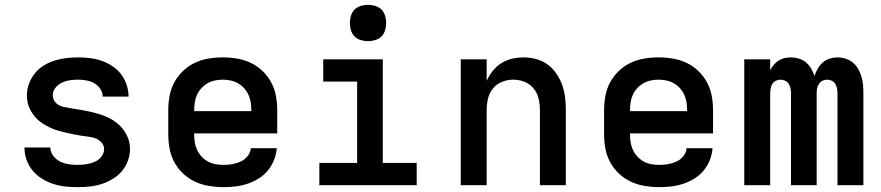

<svg xmlns="http://www.w3.org/2000/svg" viewBox="-20 -765 3640 793"><path d="M298 8Q273 8 247.5 5Q222 2 198 -6Q174 -14 152 -28Q130 -42 114 -61.5Q98 -81 89.5 -105.5Q81 -130 81 -156H188Q188 -137 199.5 -122Q211 -107 227 -98.5Q243 -90 261.5 -87Q280 -84 298 -84Q310 -84 322 -85Q334 -86 345.5 -88.5Q357 -91 368.5 -95.5Q380 -100 389 -107.5Q398 -115 404 -126Q410 -137 410 -149Q410 -164 399.5 -176Q389 -188 375 -193.5Q361 -199 345.5 -200.5Q330 -202 315 -204.5Q300 -207 285 -210Q270 -213 255 -216.5Q240 -220 225 -224Q210 -228 196 -234Q182 -240 168.5 -247.5Q155 -255 143 -264.5Q131 -274 121.5 -286Q112 -298 105 -311.5Q98 -325 94.5 -340Q91 -355 91 -371Q91 -395 99.5 -418.5Q108 -442 123.5 -461.5Q139 -481 160 -494Q181 -507 204.5 -514.5Q228 -522 252.5 -525Q277 -528 302 -528Q326 -528 351 -525Q376 -522 399.5 -514Q423 -506 444 -492Q465 -478 480 -458.5Q495 -439 503 -415Q511 -391 511 -366H404Q404 -384 394 -398.5Q384 -413 368.5 -421.5Q353 -430 336 -433Q319 -436 302 -436Q285 -436 268 -433.5Q251 -431 235.5 -423.5Q220 -416 209 -402.5Q198 -389 198 -372Q198 -360 204 -349.5Q210 -339 220 -332.5Q230 -326 241.5 -323.5Q253 -321 264 -320L266 -319Q293 -315 320.5 -310Q348 -305 375 -298Q402 -291 427.5 -279Q453 -267 473 -248Q493 -229 505 -203.5Q517 -178 517 -150Q517 -125 508 -100.5Q499 -76 482.5 -57Q466 -38 444 -25Q422 -12 398 -4.5Q374 3 349 5.5Q324 8 298 8Z M903 8Q873 8 843 3Q813 -2 786 -14.5Q759 -27 737 -47.5Q715 -68 700.5 -94.5Q686 -121 680.5 -150.5Q675 -180 675 -210V-310Q675 -340 680.5 -369.5Q686 -399 700 -425Q714 -451 736 -472Q758 -493 784.5 -505.5Q811 -518 840.5 -523Q870 -528 900 -528Q930 -528 959.5 -523Q989 -518 1015.5 -505.5Q1042 -493 1064 -472Q1086 -451 1100 -425Q1114 -399 1119.5 -369.5Q1125 -340 1125 -310V-214H782V-210Q782 -193 784.5 -177Q787 -161 794 -146Q801 -131 812.5 -118.5Q824 -106 838.5 -98Q853 -90 869.5 -87Q886 -84 903 -84Q921 -84 939 -87Q957 -90 973.5 -97.5Q990 -105 1002 -119.5Q1014 -134 1016 -153H1123Q1121 -127 1111.5 -103.5Q1102 -80 1086 -60.5Q1070 -41 1048 -27.5Q1026 -14 1002 -6Q978 2 953 5Q928 8 903 8ZM1018 -306V-310Q1018 -326 1015.5 -342.5Q1013 -359 1006 -374Q999 -389 988 -401Q977 -413 963 -421Q949 -429 932.5 -432.5Q916 -436 900 -436Q884 -436 867.5 -432.5Q851 -429 837 -421Q823 -413 812 -401Q801 -389 794 -374Q787 -359 784.5 -342.5Q782 -326 782 -310V-306Z M1299 0V-92H1455V-428H1315V-520H1561V-92H1701V0ZM1500 -595Q1485 -595 1470 -599.5Q1455 -604 1444.5 -614.5Q1434 -625 1429.5 -640Q1425 -655 1425 -670Q1425 -685 1429.5 -700Q1434 -715 1444.5 -725.5Q1455 -736 1470 -740.5Q1485 -745 1500 -745Q1515 -745 1530 -740.5Q1545 -736 1555.5 -725.5Q1566 -715 1570.5 -700Q1575 -685 1575 -670Q1575 -655 1570.5 -640Q1566 -625 1555.5 -614.5Q1545 -604 1530 -599.5Q1515 -595 1500 -595Z M1883 0V-520H1990V-431Q2000 -453 2015 -472Q2030 -491 2050.5 -504Q2071 -517 2095 -522.5Q2119 -528 2143 -528Q2169 -528 2195 -521Q2221 -514 2242 -498.5Q2263 -483 2278 -461Q2293 -439 2302 -414Q2311 -389 2314 -362.5Q2317 -336 2317 -310V0H2210V-310Q2210 -334 2204.5 -357.5Q2199 -381 2184 -399.5Q2169 -418 2146.5 -427Q2124 -436 2100 -436Q2076 -436 2053.5 -427Q2031 -418 2016 -399.5Q2001 -381 1995.5 -357.5Q1990 -334 1990 -310V0Z M2703 8Q2673 8 2643 3Q2613 -2 2586 -14.5Q2559 -27 2537 -47.5Q2515 -68 2500.5 -94.5Q2486 -121 2480.5 -150.5Q2475 -180 2475 -210V-310Q2475 -340 2480.5 -369.5Q2486 -399 2500 -425Q2514 -451 2536 -472Q2558 -493 2584.5 -505.5Q2611 -518 2640.5 -523Q2670 -528 2700 -528Q2730 -528 2759.5 -523Q2789 -518 2815.5 -505.5Q2842 -493 2864 -472Q2886 -451 2900 -425Q2914 -399 2919.5 -369.5Q2925 -340 2925 -310V-214H2582V-210Q2582 -193 2584.5 -177Q2587 -161 2594 -146Q2601 -131 2612.5 -118.5Q2624 -106 2638.5 -98Q2653 -90 2669.5 -87Q2686 -84 2703 -84Q2721 -84 2739 -87Q2757 -90 2773.5 -97.5Q2790 -105 2802 -119.5Q2814 -134 2816 -153H2923Q2921 -127 2911.5 -103.5Q2902 -80 2886 -60.5Q2870 -41 2848 -27.5Q2826 -14 2802 -6Q2778 2 2753 5Q2728 8 2703 8ZM2818 -306V-310Q2818 -326 2815.5 -342.5Q2813 -359 2806 -374Q2799 -389 2788 -401Q2777 -413 2763 -421Q2749 -429 2732.5 -432.5Q2716 -436 2700 -436Q2684 -436 2667.5 -432.5Q2651 -429 2637 -421Q2623 -413 2612 -401Q2601 -389 2594 -374Q2587 -359 2584.5 -342.5Q2582 -326 2582 -310V-306Z M3054 0V-520H3161V-475Q3167 -487 3175.5 -497Q3184 -507 3195.5 -514.5Q3207 -522 3220 -525Q3233 -528 3247 -528Q3263 -528 3279.5 -523Q3296 -518 3308.5 -507.5Q3321 -497 3330 -482Q3339 -467 3344 -451Q3349 -467 3357.5 -481.5Q3366 -496 3378.5 -507Q3391 -518 3407 -523Q3423 -528 3439 -528Q3456 -528 3473 -522.5Q3490 -517 3503 -506Q3516 -495 3524.5 -480Q3533 -465 3538 -448.5Q3543 -432 3544.5 -415Q3546 -398 3546 -380V0H3439V-380Q3439 -390 3437 -400Q3435 -410 3430 -418.5Q3425 -427 3415.5 -431.5Q3406 -436 3396 -436Q3386 -436 3377 -431.5Q3368 -427 3362.5 -418.5Q3357 -410 3355 -400Q3353 -390 3353 -380V0H3247V-380Q3247 -390 3245 -400Q3243 -410 3237.5 -418.5Q3232 -427 3223 -431.5Q3214 -436 3204 -436Q3194 -436 3184.5 -431.5Q3175 -427 3170 -418.5Q3165 -410 3163 -400Q3161 -390 3161 -380V0Z"/></svg>

Font: Zed Mono Semibold Extended
Style: Regular
Weight: 600
Width: 7
Monospace: yes
Designer: Belleve Invis
Foundry: Belleve Invis
Version: Version 1.0.0; ttfautohint (v1.8.4)